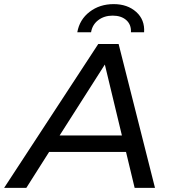

<svg xmlns="http://www.w3.org/2000/svg" viewBox="-74 -914 826 934"><path d="M539 -175H165L54 0H-54L404 -700H503L680 0H581ZM519 -255 436 -600 216 -255ZM479 -894Q546 -894 588.5 -856Q631 -818 627 -757H563Q565 -794 540.5 -816Q516 -838 474 -838Q433 -838 404 -816Q375 -794 369 -757H302Q313 -819 362 -856.5Q411 -894 479 -894Z"/></svg>

Font: Idrija
Style: Italic
Weight: 500
Italic angle: -11.3°
Designer: Julieta Ulanovsky
Foundry: Julieta Ulanovsky
Version: Version 7.200